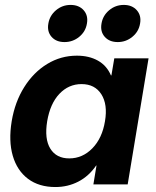

<svg xmlns="http://www.w3.org/2000/svg" viewBox="-20 -754 636 785"><path d="M206.5 10.7Q139.2 10.7 94.5 -22.9Q49.8 -56.6 32.2 -117.2Q14.6 -177.7 27.8 -258.3Q41 -337.4 79.1 -397.9Q117.2 -458.5 172.9 -492.4Q228.5 -526.4 294.4 -526.4Q344.2 -526.4 380.4 -506.1Q416.5 -485.8 433.6 -445.8H435.5L447.3 -515.6H587.4L502 0H361.8L374.5 -77.1H373Q343.3 -33.7 300.3 -11.5Q257.3 10.7 206.5 10.7ZM263.2 -106.4Q317.4 -106.4 357.7 -147.7Q397.9 -189 409.2 -258.3Q420.9 -327.1 394.3 -368.7Q367.7 -410.2 313.5 -410.2Q260.7 -410.2 222.9 -370.4Q185.1 -330.6 172.9 -258.3Q161.1 -186 185.8 -146.2Q210.4 -106.4 263.2 -106.4ZM461.4 -582Q427.2 -582 408.2 -603.5Q389.2 -625 395 -657.7Q400.4 -690.4 426.3 -712.2Q452.1 -733.9 486.3 -733.9Q520 -733.9 539.3 -712.2Q558.6 -690.4 552.7 -657.7Q547.4 -625 521.2 -603.5Q495.1 -582 461.4 -582ZM243.7 -582Q209.5 -582 190.7 -603.5Q171.9 -625 177.7 -657.7Q183.1 -690.4 209 -712.2Q234.9 -733.9 268.6 -733.9Q302.7 -733.9 322 -712.2Q341.3 -690.4 335.4 -657.7Q330.1 -625 304 -603.5Q277.8 -582 243.7 -582Z"/></svg>

Font: Inter Display
Style: Bold Italic
Weight: 700
Italic angle: -9.39999°
Designer: Rasmus Andersson
Foundry: rsms
Version: Version 4.000;git-a52131595